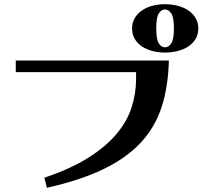

<svg xmlns="http://www.w3.org/2000/svg" viewBox="-20 -824 1040 913"><path d="M608 -689Q608 -716 620.5 -737.5Q633 -759 654.5 -774Q676 -789 704.5 -796.5Q733 -804 764 -804Q796 -804 825 -796.5Q854 -789 876 -774Q898 -759 910.5 -737.5Q923 -716 923 -689Q923 -661 910.5 -639.5Q898 -618 876 -603.5Q854 -589 825 -581.5Q796 -574 764 -574Q733 -574 704.5 -581.5Q676 -589 654.5 -603.5Q633 -618 620.5 -639.5Q608 -661 608 -689ZM723 -689Q723 -637 735 -618Q747 -599 764 -599Q782 -599 794.5 -618Q807 -637 807 -689Q807 -741 794.5 -760Q782 -779 764 -779Q747 -779 735 -760Q723 -741 723 -689ZM55 -536H783Q780 -413 749 -316.5Q718 -220 650 -146.5Q582 -73 472.5 -20Q363 33 203 69L191 21Q316 -21 400 -74Q484 -127 534.5 -187.5Q585 -248 606 -314Q627 -380 627 -448V-481H55Z"/></svg>

Font: Cafe24 ClassicType
Style: Regular
Weight: 400
Designer: Cafe24 thkim, hmlim, mnelim & 4IR
Foundry: Cafe24
Version: Version 1.000